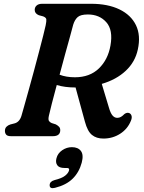

<svg xmlns="http://www.w3.org/2000/svg" viewBox="-20 -720 761 1015"><path d="M672 -81.5Q654.5 -38 615 -12.8Q575.5 12.5 526.5 12.5Q489.5 12.5 466 -6.8Q442.5 -26 429 -76.5L379.5 -257.5Q350.5 -257.5 326 -260.8Q301.5 -264 280 -270.5Q265.5 -216.5 254.2 -173Q243 -129.5 238.5 -108.5Q234 -88 238.8 -80.8Q243.5 -73.5 253 -69.5L275 -62.5Q286 -56.5 292.2 -49.8Q298.5 -43 298.5 -32Q298.5 0 259 0H39Q19.5 0 12.8 -8Q6 -16 6 -28Q6 -41.5 14 -49.8Q22 -58 34.5 -62L56 -67.5Q82.5 -74 93 -106.5Q97.5 -122 107.8 -158.5Q118 -195 131.5 -243.2Q145 -291.5 159.2 -344.2Q173.5 -397 186.2 -445.8Q199 -494.5 208.5 -532Q218 -569.5 221.5 -586.5Q226 -608.5 224.8 -618Q223.5 -627.5 208 -633.5L185.5 -639.5Q163.5 -648.5 163.5 -667.5Q163.5 -682 173.8 -691Q184 -700 203 -700H461.5Q550 -700 611.2 -670.5Q672.5 -641 698.8 -586.8Q725 -532.5 708.5 -458Q694.5 -392.5 644.8 -345.8Q595 -299 518 -276.5L555.5 -152Q564 -122 574.8 -109.5Q585.5 -97 600 -97Q610.5 -97 619.5 -102.2Q628.5 -107.5 637 -116.5Q641.5 -120.5 648.8 -122.8Q656 -125 662.5 -122.5Q672.5 -118.5 675.5 -107.5Q678.5 -96.5 672 -81.5ZM367 -589.5Q362 -570 350.5 -528.2Q339 -486.5 324.2 -433.2Q309.5 -380 295 -325Q330.5 -311.5 376 -311.5Q454.5 -311.5 502.8 -358.2Q551 -405 564 -479.5Q578.5 -561.5 542 -602.5Q505.5 -643.5 444.5 -643.5Q406 -643.5 390.5 -629.5Q375 -615.5 367 -589.5ZM321 168Q293 168 282.8 153.5Q272.5 139 278.5 116.5Q285 90.5 308.8 74.2Q332.5 58 360 58Q392.5 58 407.8 78.2Q423 98.5 412 140Q398.5 190.5 364.5 224.2Q330.5 258 270.5 273Q242 280 242.5 258.5Q243 239 268.5 232Q307 222.5 324.2 208.8Q341.5 195 345 180.5Q348.5 168 333.5 168Z"/></svg>

Font: Fraunces 9pt Soft SemiBold
Style: Italic
Weight: 600
Italic angle: -16°
Version: Version 1.000;[b76b70a41]